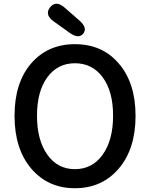

<svg xmlns="http://www.w3.org/2000/svg" viewBox="-20 -984 794 1017"><path d="M608 -649Q698 -546 698 -370.5Q698 -195 609 -91Q520 13 377 13Q234 13 145.5 -91Q57 -195 57 -370.5Q57 -546 145 -648Q233 -750 377 -750Q521 -750 608 -649ZM230.5 -165Q285 -88 377 -88Q469 -88 524 -165Q579 -242 579 -371Q579 -500 524 -574.5Q469 -649 377 -649Q285 -649 230.5 -574.5Q176 -500 176 -371Q176 -242 230.5 -165ZM421 -806Q397 -776 349 -810L264 -871Q215 -906 245 -945Q276 -984 322 -944L401 -875Q445 -836 421 -806Z"/></svg>

Font: Resource Han Rounded TW Medium
Style: Regular
Weight: 500
Designer: Cyano Hao (round all glyphs); Ryoko NISHIZUKA 西塚涼子 (kana, bopomofo & ideographs); Paul D. Hunt (Latin, Greek & Cyrillic)
Foundry: Cyano Hao
Version: 0.990